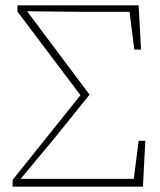

<svg xmlns="http://www.w3.org/2000/svg" viewBox="-20 -696 595 716"><path d="M27 0V-25L280 -341L45 -653V-676H497L506 -511H481L463 -652H279L81 -654L314 -343L185 -183L57 -29H479L497 -171H522L513 0Z"/></svg>

Font: Source Serif 4 SmText ExtraLight
Style: Regular
Weight: 200
Designer: Frank Grießhammer
Foundry: Adobe
Version: Version 4.005;hotconv 1.1.0;makeotfexe 2.6.0